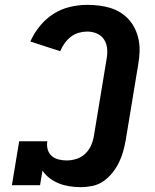

<svg xmlns="http://www.w3.org/2000/svg" viewBox="-20 -763 640 791"><path d="M313 8Q290 8 267 4.5Q244 1 223.5 -7Q203 -15 185 -28.5Q167 -42 155 -60L145 0H29L59 -181H175Q172 -164 176.5 -147.5Q181 -131 193 -120.5Q205 -110 221.5 -106Q238 -102 255 -102Q275 -102 295.5 -108.5Q316 -115 331.5 -130Q347 -145 355.5 -164.5Q364 -184 367 -204L419 -519Q423 -540 421.5 -561Q420 -582 409.5 -599Q399 -616 380 -624.5Q361 -633 339 -633Q322 -633 304.5 -628Q287 -623 272 -611.5Q257 -600 246 -584.5Q235 -569 228 -552L105 -592Q120 -626 144.5 -656Q169 -686 200.5 -706Q232 -726 268 -734.5Q304 -743 339 -743Q364 -743 388.5 -740Q413 -737 435.5 -730Q458 -723 477.5 -710.5Q497 -698 512 -681Q527 -664 537 -642.5Q547 -621 551.5 -597.5Q556 -574 555 -549.5Q554 -525 550 -501L498 -186Q494 -163 487.5 -139.5Q481 -116 470 -93.5Q459 -71 443 -51Q427 -31 406 -16.5Q385 -2 361 3Q337 8 313 8Z"/></svg>

Font: Iosevka Curly Slab XBdEx
Style: Italic
Weight: 800
Width: 7
Italic angle: -9°
Monospace: yes
Designer: Belleve Invis
Foundry: Belleve Invis
Version: Version 11.1.0; ttfautohint (v1.8.3)